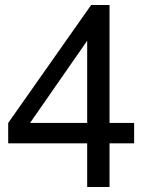

<svg xmlns="http://www.w3.org/2000/svg" viewBox="-20 -753 609 773"><path d="M331 0V-176H13V-258L347 -733H421V-258H520V-176H421V0ZM331 -258V-589L101 -258Z"/></svg>

Font: MongolianScript
Style: Regular
Weight: 400
Designer: Bolorsoft LLC, NUM
Foundry: Bolorsoft LLC
Version: Version 3.2